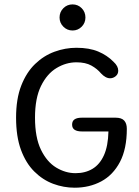

<svg xmlns="http://www.w3.org/2000/svg" viewBox="-20 -842 630 872"><path d="M319 10.5Q269 10.5 221.5 -7.2Q174 -25 135.8 -63Q97.5 -101 75.2 -161.5Q53 -222 53 -307.5Q53 -393 76.5 -453.2Q100 -513.5 139.5 -551.5Q179 -589.5 227.8 -607.2Q276.5 -625 327 -625Q385.5 -625 426 -608Q466.5 -591 495 -562Q506.5 -551.5 511.8 -541.2Q517 -531 517 -521Q517 -505.5 505.5 -496Q494 -486.5 480 -486.5Q469.5 -486.5 458.8 -492.5Q448 -498.5 439 -508.5Q421.5 -529.5 395 -544.2Q368.5 -559 327 -559Q280 -559 236.8 -533Q193.5 -507 166.2 -451.5Q139 -396 139 -307.5Q139 -217.5 166 -162Q193 -106.5 235.2 -81Q277.5 -55.5 323 -55.5Q367.5 -55.5 400.5 -75.5Q433.5 -95.5 452.2 -137.2Q471 -179 472.5 -245H352Q330.5 -245 319 -252.5Q307.5 -260 307.5 -276Q307.5 -292.5 318.8 -300Q330 -307.5 351.5 -307.5H505.5Q532 -307.5 544 -294.5Q556 -281.5 556 -257Q556 -166 524.8 -106.5Q493.5 -47 439.8 -18.2Q386 10.5 319 10.5ZM309.5 -703.5Q285 -703.5 267.8 -720.8Q250.5 -738 250.5 -762.5Q250.5 -787.5 267.8 -804.8Q285 -822 309.5 -822Q334 -822 351 -804.8Q368 -787.5 368 -762.5Q368 -738 351 -720.8Q334 -703.5 309.5 -703.5Z"/></svg>

Font: Sono
Style: Regular
Weight: 400
Designer: Tyler Finck
Foundry: Tyler Finck
Version: Version 2.112